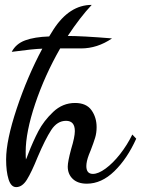

<svg xmlns="http://www.w3.org/2000/svg" viewBox="-20 -727 577 785"><path d="M537 -160Q500 -78 447.5 -27Q395 24 335 24Q298 24 277.5 4.5Q257 -15 257 -46Q257 -66 271 -118Q286 -167 286 -191Q286 -233 250 -233Q214 -233 189.5 -195.5Q165 -158 134 -85Q109 -23 90 7.5Q71 38 46 38Q25 38 15 6Q5 -26 5 -75Q5 -153 48.5 -283.5Q92 -414 153 -528Q116 -527 28 -515Q45 -548 83 -562Q121 -576 181 -578L199 -607Q264 -707 355 -707Q308 -657 257 -580Q315 -580 438 -570Q378 -529 311 -529H226Q163 -419 124 -303Q85 -187 85 -106Q85 -84 86 -75Q88 -78 95 -97Q115 -149 137 -191Q159 -233 197.5 -269.5Q236 -306 287 -306Q333 -306 354 -276.5Q375 -247 375 -207Q375 -184 369 -164Q363 -144 351 -113Q349 -109 343.5 -94.5Q338 -80 335.5 -68.5Q333 -57 333 -48Q333 -16 360 -16Q382 -16 412 -38Q442 -60 471 -97Q500 -134 521 -177Z"/></svg>

Font: Dancing Script
Style: Bold
Weight: 700
Designer: Pablo Impallari
Foundry: Pablo Impallari
Version: Version 2.000